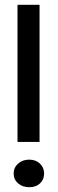

<svg xmlns="http://www.w3.org/2000/svg" viewBox="-20 -781 242 801"><path d="M53 -761H145V-189H53ZM102 0Q74 0 55.5 -16Q37 -32 37 -57Q37 -82 55.5 -98.5Q74 -115 102 -115Q129 -115 146.5 -98.5Q164 -82 164 -57Q164 -32 147 -16Q130 0 102 0Z"/></svg>

Font: Josefin Sans Medium
Style: Regular
Weight: 500
Designer: Santiago Orozco
Foundry: Typemade
Version: Version 2.001